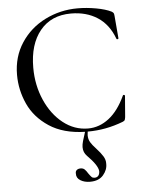

<svg xmlns="http://www.w3.org/2000/svg" viewBox="-60 -684 753 1006"><g transform="rotate(-5 316.5 -180.5)"><path d="M594 -158 585 -46Q583 -34 581 -30.5Q579 -27 570 -23Q479 12 384 12H383Q381 26 381 31Q381 52 390.5 68Q400 84 419 104Q442 129 454 148.5Q466 168 465 188Q466 220 442.5 247.5Q419 275 373 275Q343 275 322 262Q301 249 302 226Q301 214 308.5 207.5Q316 201 329 201Q342 201 350 208.5Q358 216 367 231Q377 245 382.5 250.5Q388 256 398 256Q411 256 418 247.5Q425 239 425 223Q422 192 368 138Q349 119 349 91Q349 78 354 60L369 12Q255 9 181 -40Q107 -89 73.5 -162.5Q40 -236 40 -316Q40 -411 88 -484Q136 -557 215.5 -596.5Q295 -636 386 -636Q434 -636 483.5 -627Q533 -618 563 -603Q571 -598 573 -594Q575 -590 576 -579L586 -461Q586 -457 581 -456.5Q576 -456 575 -460Q547 -536 488.5 -574Q430 -612 349 -612Q245 -612 186.5 -540.5Q128 -469 128 -346Q128 -254 162.5 -175.5Q197 -97 256 -50.5Q315 -4 387 -4Q446 -4 496.5 -43Q547 -82 583 -160Q584 -164 589 -163Q594 -162 594 -158Z"/></g></svg>

Font: Cormorant Upright Medium
Style: Regular
Weight: 500
Designer: Christian Thalmann (Catharsis Fonts)
Foundry: Catharsis Fonts
Version: Version 3.302